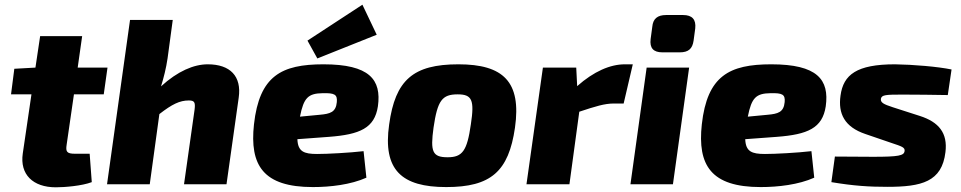

<svg xmlns="http://www.w3.org/2000/svg" viewBox="-20 -785 4096 818"><path d="M295 -383H422L438 -497H311L330 -631H151L131 -497L41 -492L27 -383H114L77 -131C64 -42 120 13 218 13C255 13 329 7 371 -9L362 -130H300C265 -130 259 -138 264 -169Z M865 -511C806 -511 737 -482 666 -417C677 -452 688 -495 694 -537L716 -700H534L436 0H618L659 -299C713 -341 746 -357 784 -357C808 -357 813 -350 809 -318L764 0H945L997 -369C1010 -460 961 -511 865 -511Z M1585 -637 1524 -765 1290 -612 1332 -536ZM1358 -511C1179 -511 1085 -462 1062 -255C1043 -81 1101 12 1313 12C1387 12 1474 2 1541 -28L1529 -141C1469 -134 1375 -129 1331 -129C1275 -129 1249 -139 1247 -192L1382 -202C1513 -212 1576 -239 1590 -332C1606 -446 1554 -511 1358 -511ZM1415 -350C1411 -307 1387 -300 1342 -296L1258 -288C1274 -369 1293 -387 1355 -388C1405 -389 1418 -383 1415 -350Z M1933 -511C1740 -511 1664 -444 1638 -255C1610 -60 1692 12 1881 12C2071 12 2147 -54 2174 -241C2202 -437 2124 -511 1933 -511ZM1930 -383C1991 -383 2002 -359 1986 -255C1970 -142 1950 -115 1887 -115C1822 -115 1813 -139 1827 -241C1844 -358 1864 -383 1930 -383Z M2642 -511C2580 -511 2510 -481 2439 -418L2435 -497H2293L2223 0H2406L2448 -309C2517 -332 2556 -344 2595 -344H2637L2676 -511Z M2890 -721H2818C2781 -721 2762 -705 2759 -671L2752 -619C2747 -580 2764 -562 2802 -562H2876C2913 -562 2930 -577 2935 -612L2942 -664C2946 -702 2929 -721 2890 -721ZM2916 -497H2735L2666 0H2847Z M3266 -511C3087 -511 2993 -462 2970 -255C2951 -81 3009 12 3221 12C3295 12 3382 2 3449 -28L3437 -141C3377 -134 3283 -129 3239 -129C3183 -129 3157 -139 3155 -192L3290 -202C3421 -212 3484 -239 3498 -332C3514 -446 3462 -511 3266 -511ZM3323 -350C3319 -307 3295 -300 3250 -296L3166 -288C3182 -369 3201 -387 3263 -388C3313 -389 3326 -383 3323 -350Z M3793 -511C3630 -511 3573 -467 3561 -378C3550 -301 3578 -244 3667 -214L3778 -176C3823 -161 3836 -157 3834 -141C3831 -122 3809 -117 3700 -117C3644 -117 3567 -118 3537 -118L3522 -9C3618 7 3683 11 3760 11C3906 11 3993 -10 4008 -137C4018 -218 3980 -265 3899 -291L3784 -328C3744 -341 3731 -348 3733 -364C3736 -381 3754 -382 3826 -382C3889 -382 3953 -381 4018 -380L4034 -489C3976 -501 3870 -510 3793 -511Z"/></svg>

Font: Exo 2 Extra Bold
Style: Italic
Weight: 800
Italic angle: -8°
Designer: Natanael Gama
Version: Version 1.001;PS 001.001;hotconv 1.0.88;makeotf.lib2.5.64775